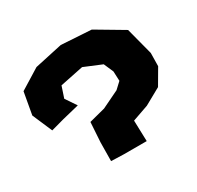

<svg xmlns="http://www.w3.org/2000/svg" viewBox="-118 -645 799 780"><g transform="rotate(-30 281.5 -254.5)"><path d="M49.8 -227.5 110.4 -244.1 190.4 -263.7 156.2 -314.5 173.8 -367.2 283.2 -389.6 365.2 -355.5 384.8 -310.5 386.7 -265.6 357.4 -238.3 276.4 -199.2 201.2 -179.7 195.3 -86.9 194.3 0 253.9 2H360.4L357.4 -95.7L432.6 -122.1L509.8 -165L552.7 -238.3L553.7 -299.8L520.5 -426.8L393.6 -502L252.9 -510.7L123 -482.4L28.3 -423.8L9.8 -320.3Z"/></g></svg>

Font: MaokenAssortedSans-Lite
Style: Lite
Weight: 400
Version: Version 1.400